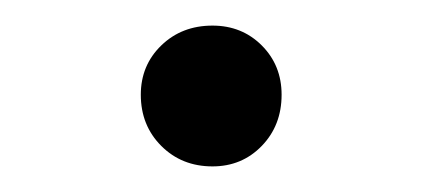

<svg xmlns="http://www.w3.org/2000/svg" viewBox="-20 -170 330 150"><path d="M146 -40Q122 -40 106 -56Q90 -72 90 -96Q90 -119 106 -134.5Q122 -150 146 -150Q169 -150 184.5 -134.5Q200 -119 200 -96Q200 -72 184.5 -56Q169 -40 146 -40Z"/></svg>

Font: Gowun Dodum
Style: Regular
Weight: 400
Designer: Yanghee Ryu
Foundry: Yanghee Ryu
Version: Version 2.000